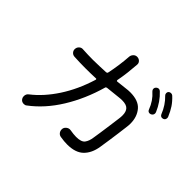

<svg xmlns="http://www.w3.org/2000/svg" viewBox="-157 -1037 1313 1313"><g transform="rotate(45 500.0 -380.5)"><path d="M607 -561Q628 -564 647 -564Q728 -564 764 -521Q800 -478 800 -413Q800 -395 797 -375Q793 -343 788 -305.5Q783 -268 778 -234Q773 -200 769.5 -178Q766 -156 766 -155Q755 -85 714.5 -45.5Q674 -6 594 -6Q565 -6 529 -12Q514 -14 504.5 -25.5Q495 -37 495 -53Q495 -71 510 -83Q525 -95 542 -92Q577 -86 601 -86Q651 -86 667.5 -108Q684 -130 689 -167Q693 -190 698 -225.5Q703 -261 709 -303Q715 -345 720 -385Q721 -393 721.5 -400Q722 -407 722 -414Q722 -450 705 -468Q688 -486 647 -486Q640 -486 632 -485.5Q624 -485 616 -484L513 -473Q504 -471 503 -465Q461 -317 386 -195.5Q311 -74 210 1Q202 8 189 8Q168 8 157 -9Q151 -18 151 -30Q151 -52 168 -64Q248 -126 313.5 -226Q379 -326 419 -455Q419 -456 419.5 -457Q420 -458 420 -459Q420 -467 411 -465Q387 -464 362.5 -463.5Q338 -463 312 -463Q262 -463 206 -466Q190 -467 180 -478Q170 -489 170 -503Q170 -521 182.5 -533Q195 -545 212 -543Q263 -540 310 -540Q343 -540 374 -541.5Q405 -543 435 -544Q444 -546 445 -553Q454 -595 460.5 -640.5Q467 -686 470 -732Q472 -747 483 -758Q494 -769 509 -769Q526 -769 537.5 -757.5Q549 -746 547 -729Q544 -687 539 -645Q534 -603 526 -562V-560Q526 -551 535 -553ZM949 -629Q951 -625 951 -618Q951 -601 936 -595Q930 -593 926 -593Q911 -593 904 -608Q879 -672 832 -717Q825 -724 825 -734Q825 -744 831 -750Q838 -757 849 -757Q859 -757 866 -751Q896 -723 914.5 -695Q933 -667 949 -629ZM785 -712Q838 -663 868 -592Q870 -586 870 -582Q870 -565 853 -557Q847 -555 843 -555Q827 -555 821 -571Q798 -633 751 -674Q742 -683 742 -694Q742 -703 749 -710Q758 -719 769 -719Q778 -719 785 -712Z"/></g></svg>

Font: Kiwi Maru
Style: Regular
Weight: 400
Designer: Hiroki-Chan
Version: Version 1.100